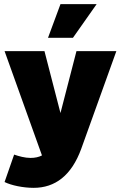

<svg xmlns="http://www.w3.org/2000/svg" viewBox="-20 -716 582 924"><path d="M142 188C245 188 324 129 371 0L540 -470H348L271 -172L194 -470H2L182 32C167 40 148 44 127 44C100 44 71 36 48 28L2 160C34 176 91 188 142 188ZM331 -534 445 -696H271L211 -534Z"/></svg>

Font: Gantari Black
Style: Regular
Weight: 900
Designer: Anugrah Pasau
Foundry: Lafontype
Version: Version 1.000